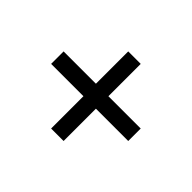

<svg xmlns="http://www.w3.org/2000/svg" viewBox="-101 -720 794 794"><g transform="rotate(-45 296.0 -322.5)"><path d="M259 -286H70V-359H259V-548H332V-359H521V-286H332V-97H259Z"/></g></svg>

Font: utelugu25
Style: Book
Weight: 400
Designer: Jelle Bosma - Monotype Design Team
Foundry: Monotype Imaging Inc.
Version: Version 2.003